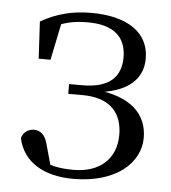

<svg xmlns="http://www.w3.org/2000/svg" viewBox="-45 -572 558 627"><g transform="rotate(5 234.5 -258.5)"><path d="M217.6 14.6C357.6 14.6 435.6 -56.5 435.6 -138.7C435.6 -215.5 382.7 -271.5 262.6 -282L260.8 -273.2C375.8 -282.7 419.9 -333.4 419.6 -397.7C419.4 -480.8 350.8 -530.6 229 -530.6C168.5 -530.6 114.9 -517 64.6 -487.8L71.3 -366.5H110.1L137 -497.1L97 -466.1C136.4 -491 173.9 -498.8 220.8 -498.8C304.3 -498.8 346.1 -463.4 347.1 -396.1C347.3 -329 307.5 -292.6 221.6 -292.6H177.4V-260.6H224C317.8 -260.6 355.2 -210.6 355.2 -141.5C355.2 -62.5 301.6 -14.8 216.3 -14.8C169.7 -14.8 135.7 -21.6 95.8 -42.1L144.1 -7.5L121.6 -88.9C113.9 -120.6 97.8 -134 75.8 -134C58.7 -134 42.4 -124.1 35.9 -103.6C52.6 -24.8 122.5 14.6 217.6 14.6Z"/></g></svg>

Font: Source Han Serif TW VF
Style: Regular
Weight: 250
Designer: Ryoko NISHIZUKA 西塚涼子 (kana & ideographs); Frank Grießhammer (Latin, Greek & Cyrillic); Wenlong ZHANG 张文龙 (bopomofo); San
Foundry: Adobe
Version: Version 2.002;hotconv 1.1.0;makeotfexe 2.6.0